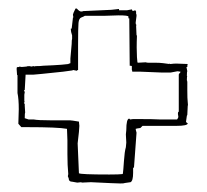

<svg xmlns="http://www.w3.org/2000/svg" viewBox="-20 -542 485 450"><path d="M289 -520 291 -516 297 -518 299 -515V-510Q300 -509 300 -505L298 -489Q298 -485 299 -484H300Q300 -483 299 -482L300 -459H301Q301 -453 300.5 -444Q300 -435 301 -408L302 -397Q302 -396 303 -395L322 -396Q323 -395 328 -395H343Q354 -395 362 -394L377 -392V-393Q378 -393 379 -392H380Q387 -393 393 -393L420 -392Q419 -391 419 -385H417L419 -375Q418 -374 418 -364H419Q418 -363 418 -355V-354Q418 -353 419 -352L418 -351H419V-330Q419 -310 420 -302.5Q421 -295 420 -294L419 -273Q419 -272 418 -271L416 -257Q416 -255 420 -253Q420 -247 393 -247H314L309 -242L302 -241L298 -240Q298 -238 300 -231L294 -149H292V-137Q292 -118 286 -115L272 -113Q271 -112 262 -112Q253 -112 193 -115L171 -114V-115L161 -114L150 -116Q141 -116 141 -124L139 -129L140 -134Q138 -154 138 -181V-213L137 -240Q116 -244 44 -244H30Q28 -246 23 -252L24 -286Q24 -310 21 -324V-366H20L19 -380Q19 -383 19.5 -384Q20 -385 25 -385V-386L31 -385L42 -386Q43 -387 49 -387L54 -386Q57 -387 59 -387Q61 -387 61 -386L63 -387Q75 -387 82 -388L104 -389Q125 -390 141 -392V-393Q144 -393 145 -394V-405L148 -439Q148 -449 149 -451V-459Q146 -468 146 -473V-475H148L151 -501H152L151 -507V-508Q151 -510 157 -522H160Q166 -515 170 -515Q174 -515 175 -516L241 -519L259 -521V-518H278ZM396 -375 380 -372H359L309 -374H290Q290 -377 289 -378V-387Q288 -388 284 -388L283 -499H281V-503Q281 -506 258 -506L226 -505H179Q176 -503 170.5 -501Q165 -499 164 -488.5Q163 -478 163 -435.5Q163 -393 163 -378H161V-376L151 -378L150 -377L128 -374Q62 -367 58 -367H40L38 -331L36 -330L37 -328Q38 -328 38 -326L37 -320V-305Q37 -304 38 -303L36 -301Q36 -299 38 -299V-294L39 -278Q38 -277 38 -265L47 -262H59Q69 -260 99 -260H144Q147 -260 165 -257L166 -247Q166 -239 162 -206L165 -136Q168 -133 236 -133Q260 -133 267 -134L268 -135Q269 -142 270.5 -164.5Q272 -187 275 -197L276 -208L275 -227L276 -237Q276 -264 283 -264L285 -262L292 -263Q344 -263 355 -262H395Q398 -266 398 -268L397 -275Q397 -279 398 -280H399V-367L400 -370H401Q403 -372 403 -374Z"/></svg>

Font: Londrina Sketch
Style: Regular
Weight: 400
Designer: Marcelo Magalhaes
Foundry: Marcelo Magalhaes
Version: Version 1.001 2011